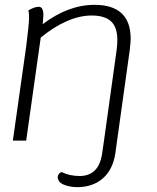

<svg xmlns="http://www.w3.org/2000/svg" viewBox="-20 -580 649 792"><path d="M519 -420Q519 -406 515 -372L463 0L456 51Q446 119 404.5 155.5Q363 192 298 192Q272 192 247.5 183.5Q223 175 220 159Q218 155 218 152Q218 144 223.5 137Q229 130 235 130Q267 146 309 146Q347 146 370.5 123.5Q394 101 401 55L409 0L461 -373Q464 -396 464 -415Q464 -468 438 -492Q412 -516 358 -516Q308 -516 254 -492Q200 -468 148 -425L88 0H33L88 -388Q100 -482 100 -509Q100 -528 97 -537Q122 -552 140 -552Q159 -552 159 -517Q159 -511 157 -489L156 -480Q261 -560 370 -560Q519 -560 519 -420Z"/></svg>

Font: Krub Light
Style: Italic
Weight: 300
Italic angle: -8°
Designer: Ekaluck Peanpanawate
Foundry: Cadson Demak Co.,Ltd.
Version: Version 1.000; ttfautohint (v1.6)